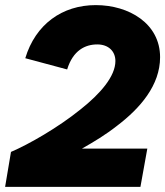

<svg xmlns="http://www.w3.org/2000/svg" viewBox="-42 -732 647 752"><path d="M1 -137 -22 0H508L535 -150H279C325 -176 373 -205 416 -239C507 -308 585 -398 585 -508C585 -640 463 -712 333 -712C202 -712 97 -637 57 -504L221 -460C244 -535 292 -558 339 -558C383 -558 410 -531 410 -493C410 -433 351 -365 274 -304C185 -232 71 -167 1 -137Z"/></svg>

Font: Fixel Display ExtraBold
Style: Italic
Weight: 800
Italic angle: -10°
Designer: AlfaBravo + MacPaw
Foundry: Kyrylo Tkachov, Marchela Mozhyna, Serhii Makarenko, Maria Weinstein, Zakhar Kryvoshyya
Version: Version 1.210;Glyphs 3.2 (3217)